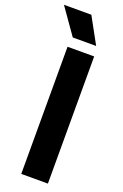

<svg xmlns="http://www.w3.org/2000/svg" viewBox="-214 -1000 670 1050"><g transform="rotate(20 120.5 -474.5)"><path d="M61 0V-740H216V0ZM70.5 -797.5 -36 -949H123.5L206.5 -797.5Z"/></g></svg>

Font: Encode Sans SemiCondensed SemiCondensed
Style: Bold
Weight: 700
Width: 4
Designer: Multiple Designers
Foundry: Impallari Type
Version: Version 3.000; ttfautohint (v1.8.3) -l 8 -r 50 -G 200 -x 14 